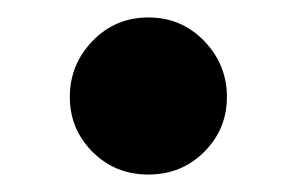

<svg xmlns="http://www.w3.org/2000/svg" viewBox="-20 -446 340 220"><path d="M150 -246Q112 -246 86 -272Q60 -298 60 -335Q60 -372 86 -399Q112 -426 150 -426Q188 -426 214 -399Q240 -372 240 -335Q240 -298 214 -272Q188 -246 150 -246Z"/></svg>

Font: Source Serif 4
Style: Bold
Weight: 700
Designer: Frank Grießhammer
Foundry: Adobe
Version: Version 4.005;hotconv 1.1.0;makeotfexe 2.6.0